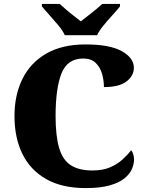

<svg xmlns="http://www.w3.org/2000/svg" viewBox="-20 -951 748 981"><path d="M418 10Q297 10 216 -36Q135 -82 94.5 -164.5Q54 -247 54 -358Q54 -466 95 -548.5Q136 -631 217 -677.5Q298 -724 417 -724Q541 -724 602.5 -689.5Q664 -655 664 -605Q664 -564 626.5 -535Q589 -506 511 -506Q511 -540 501.5 -573.5Q492 -607 469 -629.5Q446 -652 406 -652Q324 -652 294 -575.5Q264 -499 264 -358Q264 -257 282 -195.5Q300 -134 341.5 -107Q383 -80 452 -80Q506 -80 543.5 -96.5Q581 -113 607 -137Q633 -161 650 -183Q657 -176 661 -162Q665 -148 665 -137Q665 -114 654.5 -88.5Q644 -63 617 -40.5Q590 -18 541.5 -4Q493 10 418 10ZM311 -771Q301 -794 279 -820.5Q257 -847 233.5 -873Q210 -899 194 -918V-931H285Q296 -921 315.5 -904Q335 -887 356.5 -870.5Q378 -854 393 -842Q408 -854 429.5 -870.5Q451 -887 471.5 -904Q492 -921 502 -931H593V-918Q578 -899 554 -873Q530 -847 508.5 -820.5Q487 -794 476 -771Z"/></svg>

Font: Noto Serif Ethiopic Black
Style: Regular
Weight: 900
Designer: Monotype Design Team
Foundry: Monotype Imaging Inc.
Version: Version 2.102; ttfautohint (v1.8.4.7-5d5b)